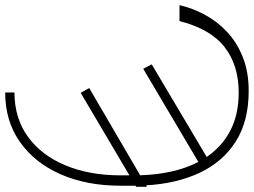

<svg xmlns="http://www.w3.org/2000/svg" viewBox="-187 -623 975 737"><g transform="rotate(90 300.5 -254.5)"><path d="M12.8 -456H-48.3Q-36.9 -505.7 -11.5 -553.1Q13.8 -600.5 54.3 -638.5Q94.8 -676.5 151.3 -699Q207.7 -721.6 281.2 -721.6Q396.7 -721.6 474.8 -672.2Q552.9 -622.9 594.8 -534.3Q636.7 -445.7 643.5 -327.8L649.1 -331V-289.8L644.9 -287.3Q644.9 -283.4 644.9 -279.8V-230.1Q644.9 -99.1 600.7 0.9Q556.5 100.9 476.2 157Q396 213.1 286.9 213.1V177.6Q386.7 177.2 457.7 125.2Q528.8 73.2 566.9 -18.6Q605.1 -110.4 605.1 -230.1V-263.8L288.4 -76.7L269.9 -109.4L604.8 -305Q600.5 -437.9 553.6 -528.4L196 -316.8L179 -349.4L534.4 -560.4Q494.3 -619.7 432.5 -651.5Q370.7 -683.2 288.4 -683.2Q182.9 -683.6 113.1 -629.4Q43.3 -575.3 12.8 -456Z"/></g></svg>

Font: Inter UI Thin
Style: Regular
Weight: 100
Designer: Rasmus Andersson
Foundry: rsms
Version: 3.2;8d6f07862